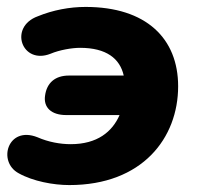

<svg xmlns="http://www.w3.org/2000/svg" viewBox="-20 -523 572 554"><path d="M180 11C391 11 494 -125 494 -274C494 -412 402 -503 227 -503C181 -503 133 -494 89 -476C4 -445 43 -335 126 -368C152 -379 188 -385 211 -385C287 -385 326 -354 337 -305H179C139 -305 115 -284 110 -247C105 -213 128 -191 171 -191H325C304 -143 261 -107 184 -107C154 -107 120 -113 88 -127C2 -161 -28 -56 34 -23C75 0 134 11 180 11Z"/></svg>

Font: SN Pro Heavy
Style: Italic
Weight: 800
Italic angle: -9°
Designer: Tobias Whetton
Foundry: Supernotes
Version: Version 1.001;Glyphs 3.2 (3249)